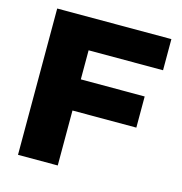

<svg xmlns="http://www.w3.org/2000/svg" viewBox="-109 -839 890 938"><g transform="rotate(15 336.0 -370.0)"><path d="M65.5 0V-740H643V-582.5H266.5V0ZM184 -278V-435.5H589.5V-278Z"/></g></svg>

Font: Encode Sans SC SemiExpanded ExtraBold
Style: Regular
Weight: 800
Width: 6
Designer: Multiple Designers
Foundry: Impallari Type
Version: Version 3.002